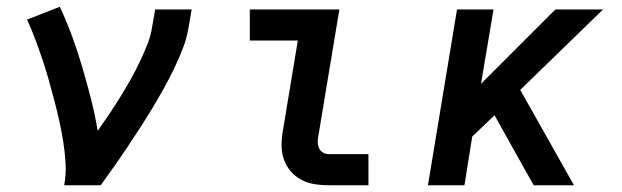

<svg xmlns="http://www.w3.org/2000/svg" viewBox="-20 -548 1840 568"><path d="M170 0Q176 -33 174 -65.5Q172 -98 167 -129.5Q162 -161 155 -192Q148 -223 140 -253.5Q132 -284 123.5 -314Q115 -344 105 -373.5Q95 -403 84 -432.5Q73 -462 60 -490L157 -528Q177 -485 193.5 -440Q210 -395 223.5 -349Q237 -303 249 -256Q261 -209 269 -161Q286 -185 302.5 -209.5Q319 -234 334.5 -259Q350 -284 364.5 -309.5Q379 -335 391.5 -361Q404 -387 415 -414Q426 -441 430 -468L439 -520H547L538 -468Q533 -436 521 -405Q509 -374 494.5 -344Q480 -314 463.5 -284.5Q447 -255 429.5 -226Q412 -197 393.5 -168.5Q375 -140 356 -111.5Q337 -83 317.5 -55.5Q298 -28 278 0Z M952 0Q930 0 909 -3.5Q888 -7 870 -17Q852 -27 839 -42.5Q826 -58 819.5 -77.5Q813 -97 813 -118.5Q813 -140 817 -162L861 -428H719V-520H984L922 -147Q920 -138 920 -128.5Q920 -119 923.5 -110.5Q927 -102 935 -97Q943 -92 952 -92H1070V0Z M1246 0 1332 -520H1440L1403 -300L1623 -520H1764L1519 -282L1678 0H1559L1534 -44L1443 -207L1377 -144L1354 0Z"/></svg>

Font: Iosevka SS04 Semibold Extended
Style: Italic
Weight: 600
Width: 7
Italic angle: -9°
Monospace: yes
Designer: Belleve Invis
Foundry: Belleve Invis
Version: Version 19.0.0; ttfautohint (v1.8.4)